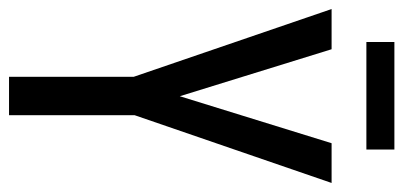

<svg xmlns="http://www.w3.org/2000/svg" viewBox="-254 -639 893 425"><g transform="rotate(90 192.5 -426.5)"><path d="M193 -378 297 -714H385L235 -278V0H150V-276L0 -714H89ZM311 -853V-791H73V-853Z"/></g></svg>

Font: Noto Sans Display Condensed
Style: Regular
Weight: 400
Width: 3
Designer: Monotype Design Team
Foundry: Monotype Imaging Inc.
Version: Version 1.900